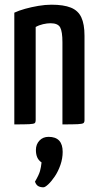

<svg xmlns="http://www.w3.org/2000/svg" viewBox="-20 -530 416 818"><path d="M41 0V-476Q60 -485 87 -492.5Q114 -500 143.5 -505Q173 -510 199 -510Q251 -510 282 -497.5Q313 -485 326.5 -456Q340 -427 340 -378V-18Q340 -9 335.5 -5.5Q331 -2 311.5 -1Q292 0 246 0V-350Q246 -395 236.5 -413Q227 -431 195 -431Q181 -431 163.5 -427Q146 -423 132 -415V-18Q132 -9 128 -5.5Q124 -2 105 -1Q86 0 41 0ZM165 268Q152 268 143 263Q134 258 129 244Q146 215 150.5 198.5Q155 182 157 162Q144 153 138.5 140Q133 127 133 109Q133 85 148 69Q163 53 187 53Q217 53 232 69Q247 85 247 117Q247 145 237.5 172.5Q228 200 213.5 221.5Q199 243 185.5 255.5Q172 268 165 268Z"/></svg>

Font: Yanone Kaffeesatz Medium
Style: Regular
Weight: 500
Designer: Yanone (Cyrillic: Daniel Pouzeot, Huerta Tipografica, and Cyreal)
Foundry: Yanone
Version: Version 2.003